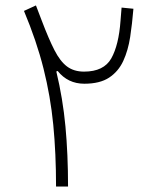

<svg xmlns="http://www.w3.org/2000/svg" viewBox="-20 -684 577 704"><path d="M288.1 -421.4Q360.8 -421.4 388.2 -470.2Q415.5 -519 421.9 -607.9L425.8 -656.2L469.2 -651.9Q464.8 -597.7 457.3 -548.3Q449.7 -499 431.9 -460.4Q414.1 -421.9 380.1 -399.4Q346.2 -377 289.1 -377Q229 -377 191.4 -423.8L186.5 -421.9Q210.4 -322.8 220 -220.2Q229.5 -117.7 229.5 0H185.5Q185.5 -122.1 175.3 -226.8Q165 -331.5 139.6 -432.4Q114.3 -533.2 67.9 -644L111.8 -664.1L133.3 -607.9Q158.7 -541 179.7 -500Q200.7 -459 225.8 -440.2Q251 -421.4 288.1 -421.4Z"/></svg>

Font: Estedad-FD ExtraLight
Style: Regular
Weight: 200
Designer: Amin Abedi
Version: Version 7.3